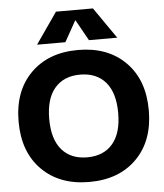

<svg xmlns="http://www.w3.org/2000/svg" viewBox="-63 -1022 927 1087"><g transform="rotate(-5 401.0 -478.5)"><path d="M400 -908 334 -790H173L296 -967H506L629 -790H468L402 -908ZM131.5 -639Q232 -740 401 -740Q570 -740 670.5 -639Q771 -538 771 -365Q771 -192 670.5 -91Q570 10 401 10Q232 10 131.5 -91Q31 -192 31 -365Q31 -538 131.5 -639ZM256.5 -190Q308 -130 401 -130Q494 -130 545.5 -190Q597 -250 597 -365Q597 -480 545.5 -540Q494 -600 401 -600Q308 -600 256.5 -540Q205 -480 205 -365Q205 -250 256.5 -190Z"/></g></svg>

Font: Mplus 1p ExtraBold
Style: Regular
Weight: 800
Version: Version 1.061